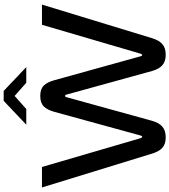

<svg xmlns="http://www.w3.org/2000/svg" viewBox="42 -962 929 1053"><g transform="rotate(-90 506.5 -435.5)"><path d="M370.1 -64.9Q359.4 -27.3 338.1 -9.3Q316.9 8.8 279.8 8.8Q242.7 8.8 222.4 -9.5Q202.1 -27.8 190.9 -64.9L4.9 -669.9H117.2L274.9 -129.9Q277.8 -120.1 283.2 -120.1Q287.1 -120.1 290 -129.9L419.9 -603Q430.2 -640.1 449.2 -659.7Q468.3 -679.2 506.8 -679.2Q544.9 -679.2 563.7 -659.9Q582.5 -640.6 592.8 -603L724.1 -129.9Q726.6 -120.1 731 -120.1Q735.4 -120.1 738.8 -129.9L897 -669.9H1007.8L823.2 -64.9Q812 -27.8 791 -9.5Q770 8.8 732.9 8.8Q696.3 8.8 675.5 -9.3Q654.8 -27.3 644 -64.9L514.2 -535.2Q512.7 -543 506.8 -543Q501.5 -543 500 -535.2ZM349.1 -755.9 480 -879.9H534.2L665 -755.9H579.1L506.8 -819.8L435.1 -755.9Z"/></g></svg>

Font: LT Wave
Style: Regular
Weight: 400
Designer: Daniel Lyons
Version: Version 2.5 (Glyphs App)